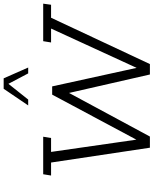

<svg xmlns="http://www.w3.org/2000/svg" viewBox="85 -924 839 1049"><g transform="rotate(-90 504.5 -399.5)"><path d="M222 0 141 -540H70L77 -583H282L275 -540H199L270 -46H251L512 -534H557L664 -46H646L873 -540H797L804 -583H1009L1003 -540H932L679 0H622L517 -460H531L283 0ZM453 -665 544 -799H601L660 -665H628L571 -773L485 -665Z"/></g></svg>

Font: Rokkitt SemiBold Light
Style: Italic
Weight: 300
Italic angle: -9°
Version: Version 3.103